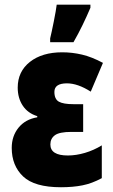

<svg xmlns="http://www.w3.org/2000/svg" viewBox="-20 -785 481 815"><path d="M333 -342.8V-225.1H283.2Q231.9 -225.1 212.9 -210.9Q193.8 -196.8 193.8 -171.9Q193.8 -125 268.1 -125Q302.7 -125 340.3 -136Q377.9 -147 412.1 -168V-28.8Q370.6 -6.3 330.3 1.7Q290 9.8 238.8 9.8Q126.5 9.8 78.1 -36.1Q29.8 -82 29.8 -157.2Q29.8 -207.5 58.8 -243.2Q87.9 -278.8 138.2 -287.1V-292Q98.1 -304.2 76.7 -336.4Q55.2 -368.7 55.2 -413.1Q55.2 -481.4 106.9 -522.2Q158.7 -563 244.1 -563Q286.6 -563 328.1 -553.2Q369.6 -543.5 417 -518.1L365.2 -396Q310.1 -431.2 264.2 -431.2Q210.9 -431.2 210.9 -395Q210.9 -364.3 229.7 -353.5Q248.5 -342.8 292 -342.8ZM192.9 -606V-622.1Q195.3 -631.3 199.5 -651.1Q203.6 -670.9 208.3 -693.6Q212.9 -716.3 216.3 -736.1Q219.7 -755.9 220.7 -765.1H363.8V-752Q348.6 -716.3 330.8 -679.4Q313 -642.6 292 -606Z"/></svg>

Font: Open Sans Condensed ExtraBold
Style: Regular
Weight: 800
Width: 3
Designer: Monotype Design Team
Foundry: Monotype Imaging Inc.
Version: Version 3.000; ttfautohint (v1.8.4)